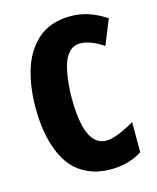

<svg xmlns="http://www.w3.org/2000/svg" viewBox="-111 -801 727 888"><g transform="rotate(-15 253.0 -357.5)"><path d="M309.6 9.3Q250.5 9.3 204.3 -11Q158.2 -31.2 128.9 -64.9Q99.6 -98.6 80.6 -146.5Q45.9 -233.4 45.9 -356Q45.9 -452.6 70.3 -534.2Q94.7 -616.7 153.3 -669.9Q213.9 -723.6 311.5 -723.6Q354.5 -723.6 394.3 -710.9Q434.1 -698.2 480.5 -668.5L431.6 -547.9Q427.7 -551.8 412.6 -560.8Q397.5 -569.8 384.8 -575.2Q351.1 -590.3 322 -590.3Q293 -590.3 274.4 -573.5Q255.9 -556.6 245.6 -532.2Q235.4 -507.8 229.5 -473.6Q219.2 -418.5 219.2 -355Q219.2 -124.5 324.2 -124.5Q370.1 -124.5 460.4 -176.3V-32.2Q396.5 9.3 309.6 9.3Z"/></g></svg>

Font: Open Sans Hebrew Condensed Extra Bold
Style: Regular
Weight: 800
Width: 3
Foundry: Ascender Corporation, Yanek Iontef
Version: Version 2.001;PS 002.001;hotconv 1.0.70;makeotf.lib2.5.58329